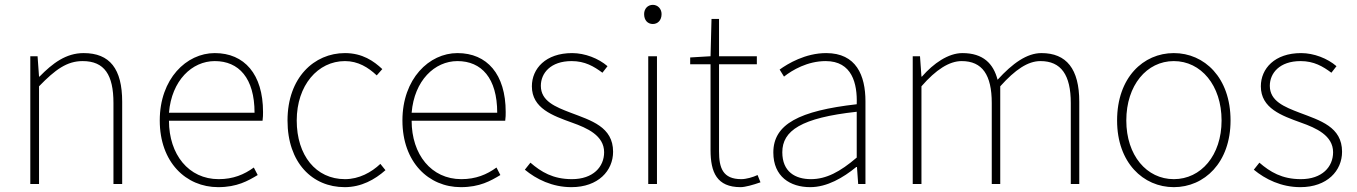

<svg xmlns="http://www.w3.org/2000/svg" viewBox="-20 -759 5596 792"><path d="M105 0H141V-403C208 -472 256 -507 321 -507C411 -507 448 -450 448 -334V0H484V-339C484 -475 433 -540 325 -540C252 -540 197 -498 143 -443H141L135 -527H105Z M880 13C958 13 1003 -13 1043 -37L1027 -68C987 -39 942 -20 882 -20C758 -20 677 -122 677 -261H1063C1065 -275 1065 -286 1065 -297C1065 -453 988 -540 866 -540C749 -540 639 -434 639 -262C639 -90 747 13 880 13ZM677 -294C688 -427 772 -507 866 -507C965 -507 1030 -437 1030 -294Z M1402 13C1470 13 1526 -18 1570 -57L1549 -83C1512 -48 1461 -20 1403 -20C1283 -20 1204 -118 1204 -262C1204 -407 1291 -507 1403 -507C1457 -507 1499 -481 1534 -448L1557 -474C1522 -507 1475 -540 1403 -540C1276 -540 1166 -439 1166 -262C1166 -88 1268 13 1402 13Z M1881 13C1959 13 2004 -13 2044 -37L2028 -68C1988 -39 1943 -20 1883 -20C1759 -20 1678 -122 1678 -261H2064C2066 -275 2066 -286 2066 -297C2066 -453 1989 -540 1867 -540C1750 -540 1640 -434 1640 -262C1640 -90 1748 13 1881 13ZM1678 -294C1689 -427 1773 -507 1867 -507C1966 -507 2031 -437 2031 -294Z M2337 13C2448 13 2509 -55 2509 -133C2509 -236 2418 -262 2334 -294C2271 -318 2211 -342 2211 -405C2211 -457 2251 -507 2338 -507C2393 -507 2430 -485 2465 -459L2486 -486C2449 -518 2393 -540 2340 -540C2231 -540 2174 -476 2174 -403C2174 -312 2260 -282 2340 -253C2402 -231 2472 -200 2472 -131C2472 -71 2427 -20 2339 -20C2261 -20 2212 -50 2168 -88L2145 -59C2192 -20 2258 13 2337 13Z M2654 0H2690V-527H2654ZM2673 -660C2693 -660 2709 -675 2709 -701C2709 -723 2693 -739 2673 -739C2652 -739 2637 -723 2637 -701C2637 -675 2652 -660 2673 -660Z M3035 13C3053 13 3086 4 3117 -7L3105 -37C3086 -28 3058 -20 3038 -20C2961 -20 2946 -67 2946 -135V-494H3102V-527H2946V-681H2915L2911 -527L2827 -522V-494H2911V-140C2911 -48 2937 13 3035 13Z M3322 13C3392 13 3458 -26 3512 -70H3515L3520 0H3550V-341C3550 -448 3512 -540 3388 -540C3302 -540 3229 -496 3196 -472L3214 -443C3248 -470 3311 -507 3386 -507C3495 -507 3517 -414 3514 -329C3277 -302 3170 -247 3170 -130C3170 -30 3240 13 3322 13ZM3325 -20C3261 -20 3207 -50 3207 -131C3207 -220 3285 -273 3514 -298V-109C3445 -50 3388 -20 3325 -20Z M3745 0H3781V-403C3841 -472 3896 -507 3947 -507C4032 -507 4071 -450 4071 -334V0H4106V-403C4168 -472 4220 -507 4272 -507C4357 -507 4397 -450 4397 -334V0H4432V-339C4432 -475 4379 -540 4276 -540C4216 -540 4157 -498 4095 -430C4078 -496 4036 -540 3950 -540C3892 -540 3831 -498 3783 -443H3781L3775 -527H3745Z M4822 13C4948 13 5056 -88 5056 -262C5056 -439 4948 -540 4822 -540C4696 -540 4588 -439 4588 -262C4588 -88 4696 13 4822 13ZM4822 -20C4710 -20 4626 -118 4626 -262C4626 -407 4710 -507 4822 -507C4934 -507 5019 -407 5019 -262C5019 -118 4934 -20 4822 -20Z M5344 13C5455 13 5516 -55 5516 -133C5516 -236 5425 -262 5341 -294C5278 -318 5218 -342 5218 -405C5218 -457 5258 -507 5345 -507C5400 -507 5437 -485 5472 -459L5493 -486C5456 -518 5400 -540 5347 -540C5238 -540 5181 -476 5181 -403C5181 -312 5267 -282 5347 -253C5409 -231 5479 -200 5479 -131C5479 -71 5434 -20 5346 -20C5268 -20 5219 -50 5175 -88L5152 -59C5199 -20 5265 13 5344 13Z"/></svg>

Font: Harano Aji Gothic KR ExtraLight
Style: Regular
Weight: 250
Foundry: Masamichi Hosoda
Version: HaranoAjiGothicKR-ExtraLight version 20220220;ttx 4.29.1